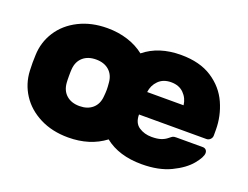

<svg xmlns="http://www.w3.org/2000/svg" viewBox="-89 -706 1152 892"><g transform="rotate(20 487.5 -260.0)"><path d="M672 -125Q700 -125 718 -131Q736 -137 749 -148Q760 -157 765 -159.5Q770 -162 782 -162H912Q922 -162 928 -156Q934 -150 934 -140Q934 -120 904 -83.5Q874 -47 815 -18.5Q756 10 672 10Q559 10 489 -46Q415 10 308 10Q229 10 168 -21Q107 -52 73 -104.5Q39 -157 36 -221L35 -260L36 -298Q38 -362 72 -415Q106 -468 167.5 -499Q229 -530 308 -530Q362 -530 409 -515Q456 -500 491 -472Q562 -530 672 -530Q765 -530 825.5 -490.5Q886 -451 914 -388.5Q942 -326 942 -258V-230Q942 -219 934 -211Q926 -203 915 -203H582Q582 -161 609 -143Q636 -125 672 -125ZM762 -314Q758 -348 734.5 -371.5Q711 -395 672 -395Q633 -395 609.5 -371.5Q586 -348 582 -314ZM400 -226Q402 -246 402 -260Q402 -274 400 -294Q397 -332 372.5 -353.5Q348 -375 308 -375Q268 -375 243.5 -353.5Q219 -332 216 -294Q215 -284 215 -260Q215 -236 216 -226Q219 -188 243.5 -166.5Q268 -145 308 -145Q348 -145 372.5 -166.5Q397 -188 400 -226Z"/></g></svg>

Font: Rubik
Style: Regular
Weight: 700
Designer: Hubert & Fischer
Foundry: Hubert & Fischer
Version: Version 1.100